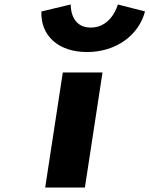

<svg xmlns="http://www.w3.org/2000/svg" viewBox="-20 -836 667 856"><path d="M260 -513 181.5 0H358.5L437 -513ZM505.4 -816C505.4 -816 478.6 -713 384.6 -713C290.6 -713 295.4 -816 295.4 -816L164.6 -785C160.2 -678 238.9 -604 367.9 -604C496.9 -604 598.2 -678 626.6 -785Z"/></svg>

Font: Sztylet
Style: BdObl
Weight: 700
Foundry: Cannot Into Space Fonts, PlusOne Fonts
Version: Version 0.12